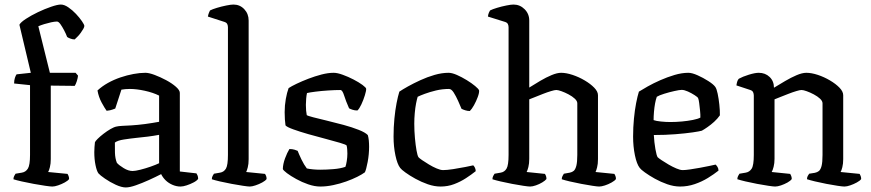

<svg xmlns="http://www.w3.org/2000/svg" viewBox="-20 -820 3827 844"><path d="M210 0Q202 0 179 -3.3Q156.1 -6.5 128.3 -11.7Q100.5 -16.9 75.7 -22.4Q50.9 -28 39.1 -32Q39.1 -40 42.5 -46.5Q45.9 -53 48.4 -56.4L76.2 -61.1Q93.2 -63.9 102.6 -79Q112 -94 112 -139.1V-445.7L42 -453Q42 -467 45.5 -477.6Q49 -488.1 52.8 -493.2L115.5 -500L65.3 -711.2Q70.5 -721.7 93.4 -736.8Q116.3 -751.8 146.4 -766.3Q176.6 -780.7 204.7 -790.3Q232.8 -800 247.6 -800Q262.5 -800 280.2 -787.9Q298 -775.8 313.9 -759Q329.7 -742.1 340.2 -726.8Q350.6 -711.6 350.8 -705.8Q350.6 -700.8 346.2 -693Q341.7 -685.3 335.2 -676.1Q328.8 -667 321.3 -659.5Q313.8 -652 308.3 -646.7Q299 -646.7 289.3 -650.4Q279.6 -654 275.1 -657.6Q270.1 -671.1 261.7 -687.1Q253.3 -703 245.3 -714.2Q237.3 -725.3 230.3 -725.3Q220.5 -725.3 205 -722Q189.5 -718.6 174.5 -714Q159.4 -709.3 148.5 -704.6L199.3 -500H312.3L323 -487.5Q322 -476.9 317.7 -463.4Q313.3 -449.8 308.5 -442.5L203.2 -443.7V-120.5Q203.2 -100.2 199.3 -85Q195.4 -69.7 191.6 -63.9L276.9 -55.6Q278.7 -53 281.2 -46.9Q283.7 -40.7 283.7 -33Q278.5 -25.4 264.5 -17.9Q250.6 -10.3 235.5 -5.2Q220.5 0 210 0Z M532.9 4Q514.6 4 488.9 -7.8Q463.3 -19.6 441.5 -34.7Q419.7 -49.7 412.5 -58.2Q405.3 -68.2 399.9 -94Q394.5 -119.8 394.5 -151.2Q394.5 -163.2 395.4 -173.8Q396.3 -184.5 397.3 -194.5Q398.8 -199.2 409.2 -209.6Q419.6 -220 435 -231.9Q450.4 -243.8 465.9 -252.8Q481.4 -261.8 492.4 -263.8Q500.3 -265.8 517.7 -266.8Q535 -267.8 557 -268.8Q571 -269.8 586.5 -271.2Q602 -272.5 617.9 -274.8Q633.9 -277.1 649.5 -279.5Q665.1 -281.9 679.4 -284.6V-399.8Q652.4 -413.2 616.2 -421.1Q580 -429 551 -429Q540.9 -429 531.3 -428.2Q521.7 -427.3 513.7 -425.9L486.6 -342.8Q482.6 -341.8 474.2 -338.3Q465.9 -334.8 448.7 -333Q439.9 -345 426.8 -369.1Q413.7 -393.3 408.5 -422.3Q428.5 -440.8 454.5 -455.4Q480.6 -469.9 509.4 -479.7Q538.2 -489.5 566.5 -494.7Q594.9 -500 619.2 -500Q634.7 -500 659.9 -490.6Q685.1 -481.1 710.7 -467.4Q736.2 -453.7 753.4 -438.5Q770.5 -423.3 770.5 -411.8V-66.2L843.5 -57.9Q845.5 -55.1 848.3 -48.9Q851 -42.6 851 -33.7Q845.3 -25.4 830.7 -17.9Q816.2 -10.3 800.5 -5.2Q784.8 0 773.5 0Q756 0 738.5 -7.4Q720.9 -14.9 708 -27.5Q695.2 -40.2 688.4 -54.6Q664.5 -42.2 634.3 -28.5Q604.1 -14.9 577 -5.4Q550 4 532.9 4ZM562.9 -68.3Q574.5 -68.3 596.8 -73.9Q619.1 -79.5 642.4 -87.6Q665.7 -95.8 679.4 -102.5V-227.3Q655.6 -222.8 629.8 -219.5Q604 -216.2 579.9 -214Q551.8 -211 524.7 -206.8Q497.5 -202.7 485 -193.4Q484.5 -174.7 485.3 -148.9Q486.1 -123.1 493.8 -104.2Q503.1 -93.5 523.8 -80.9Q544.4 -68.3 562.9 -68.3Z M1078.2 0Q1070.4 0 1048.3 -3.3Q1026.1 -6.5 998.6 -11.7Q971 -16.9 947 -22.4Q923 -28 911.2 -32Q911.2 -40 914.6 -46.5Q918 -53 920.5 -56.4L947.5 -61.1Q964.5 -63.9 973.3 -79Q982 -94 982 -139.1V-699.9Q982 -707.9 978.9 -714.3Q975.8 -720.7 966.4 -723.7L893.8 -747.2Q895.6 -756.7 898.5 -763.9Q901.4 -771 903.1 -774Q913.9 -779.6 933.9 -785.6Q954 -791.7 974.6 -795.8Q995.3 -800 1006.2 -800Q1034.6 -800 1053.8 -779.6Q1073 -759.2 1073 -729.8V-120.5Q1073 -98.7 1069.1 -84.2Q1065.2 -69.7 1062.2 -63.9L1145.1 -55.6Q1147.1 -52.6 1149.5 -47.2Q1151.9 -41.8 1151.9 -33Q1146.7 -25.4 1132.7 -17.9Q1118.8 -10.3 1103.4 -5.2Q1088 0 1078.2 0Z M1388.1 0Q1362.8 0 1334.8 -9.7Q1306.9 -19.3 1282.3 -33Q1257.6 -46.6 1241.4 -58.8Q1225.3 -71 1223.3 -77Q1223.7 -98.6 1233 -123.9Q1242.4 -149.1 1252.2 -164.9Q1265.1 -164.9 1274.6 -162Q1284.2 -159.1 1288.4 -156.9Q1294.2 -142 1305.3 -118.7Q1316.5 -95.4 1328.8 -79.6Q1340.6 -76.9 1355.9 -75.5Q1371.2 -74 1387.3 -74Q1414.5 -74 1445.2 -76.5Q1475.8 -78.9 1498.3 -86.6Q1501.7 -95.3 1504.3 -112.1Q1507 -128.9 1507 -144.8Q1507 -152.8 1506.3 -162.5Q1505.7 -172.2 1503.7 -180.4Q1500.7 -184.4 1474.7 -192.1Q1448.7 -199.8 1411.1 -209.7Q1373.5 -219.5 1335.4 -230.3Q1297.3 -241.2 1269.2 -251.4Q1241 -261.6 1235 -268.9Q1233.3 -280.9 1232.3 -295.2Q1231.3 -309.5 1231.3 -326.7Q1231.3 -356.8 1236.4 -385.3Q1241.5 -413.7 1248.7 -432.7Q1260.7 -440.7 1284 -451.9Q1307.3 -463 1335.8 -474Q1364.4 -484.9 1393.4 -492.5Q1422.5 -500 1446.8 -500Q1462.9 -500 1486.7 -491.3Q1510.6 -482.7 1534.1 -470.5Q1557.5 -458.4 1573.5 -446.6Q1589.4 -434.8 1589.6 -429.6Q1590.1 -421.2 1583.9 -401.1Q1577.8 -380.9 1568.6 -361.3Q1559.5 -341.7 1551.1 -334.3Q1539.3 -334.3 1529.2 -337.7Q1519.2 -341 1514.4 -344Q1500 -376.7 1492.6 -400.5Q1485.1 -424.3 1476.5 -424.3Q1452.7 -424.3 1422.5 -422.3Q1392.3 -420.3 1367 -417.1Q1341.6 -413.9 1329.5 -411Q1327.1 -400.8 1325.9 -386.2Q1324.6 -371.5 1324.6 -359.2Q1324.6 -345.6 1325.6 -334Q1326.6 -322.3 1328.4 -314Q1332.4 -310.8 1357 -304.4Q1381.6 -298.1 1417.5 -289.5Q1453.3 -281 1490.4 -270.9Q1527.5 -260.8 1556.8 -249.2Q1586 -237.7 1596.8 -226.2Q1599.8 -216.5 1601.2 -202.9Q1602.5 -189.3 1602.5 -174.6Q1602.5 -141.9 1596.2 -108.1Q1589.8 -74.4 1584 -62.6Q1572 -53.6 1550.3 -42.7Q1528.7 -31.9 1501.6 -22.2Q1474.6 -12.5 1445 -6.3Q1415.4 0 1388.1 0Z M1916.5 0Q1889.5 0 1860.6 -10Q1831.7 -20.1 1805.9 -34.4Q1780 -48.7 1762.1 -61.8Q1744.2 -74.8 1739.2 -81.8Q1726.3 -98.3 1718.2 -137Q1710 -175.7 1710 -219.6Q1710 -260.8 1713.7 -298.4Q1717.3 -336 1723.3 -366.8Q1729.3 -397.5 1735.5 -417.2Q1749.4 -426.6 1773.6 -440.2Q1797.9 -453.7 1827.9 -467.5Q1858 -481.4 1890.2 -490.7Q1922.4 -500 1952 -500Q1966.8 -500 1988.4 -490.6Q2010 -481.1 2031.7 -467.8Q2053.4 -454.5 2068.6 -441.8Q2083.9 -429.2 2086 -422.5Q2087.1 -412.4 2080.2 -393.7Q2073.3 -375 2063.6 -357.6Q2053.9 -340.2 2045.3 -332Q2035.5 -332 2025.8 -335Q2016.1 -338 2008.8 -341.7Q2003 -355.9 1993.8 -376.4Q1984.6 -397 1974.5 -413Q1964.3 -429 1953.9 -429Q1924.4 -429 1896.5 -422.3Q1868.7 -415.5 1847.6 -407.7Q1826.5 -399.9 1816 -394.6Q1812.8 -384.6 1809 -365.4Q1805.3 -346.2 1803.2 -322.7Q1801.1 -299.2 1801.1 -276.1Q1801.1 -244.5 1804 -212.8Q1806.9 -181.2 1811 -158.4Q1815.1 -135.6 1819.5 -129Q1822.9 -124.9 1835.7 -116Q1848.5 -107.2 1865.6 -96.9Q1882.6 -86.6 1899.5 -79.5Q1916.3 -72.3 1927.8 -72.3Q1944 -72.3 1971.9 -76.5Q1999.9 -80.8 2025.4 -85.9Q2051 -91 2060.2 -93.2Q2063.7 -90.5 2067.3 -83.6Q2071 -76.8 2071.2 -67.6Q2052.3 -52.4 2028.3 -36.8Q2004.4 -21.2 1976.4 -10.6Q1948.5 0 1916.5 0Z M2310.4 0Q2302.4 0 2280.3 -3.3Q2258.1 -6.5 2231.3 -11.7Q2204.5 -16.9 2180.5 -22.4Q2156.5 -28 2144.7 -32Q2144.7 -40 2148.1 -46.5Q2151.5 -53 2154 -56.4L2181 -61.1Q2198 -63.9 2206.8 -79Q2215.6 -94 2215.6 -139.1V-699.9Q2215.6 -707.9 2212.5 -714.3Q2209.4 -720.7 2199.9 -723.7L2124.8 -747.2Q2125.8 -756.5 2129.1 -764.3Q2132.4 -772 2134.1 -774Q2144.9 -779.6 2164.9 -785.6Q2185 -791.7 2205.6 -795.8Q2226.3 -800 2237.2 -800Q2265.6 -800 2286 -779.6Q2306.5 -759.2 2306.5 -729.8V-435.1Q2329.3 -449.7 2355.1 -464.8Q2380.9 -480 2405 -490Q2429.1 -500 2446.6 -500Q2468.9 -500 2496.8 -490.8Q2524.8 -481.5 2550.3 -466.4Q2575.9 -451.3 2592.2 -434.4Q2608.6 -417.5 2608.6 -401.5V-120.5Q2608.6 -98.7 2604.7 -84.2Q2600.9 -69.7 2597.9 -63.9L2680.8 -55.6Q2682.8 -52.6 2685.2 -46.8Q2687.6 -41 2687.6 -33Q2682.4 -25.4 2668 -17.5Q2653.7 -9.5 2638.8 -4.8Q2623.9 0 2613.9 0Q2606.1 0 2584.3 -3.3Q2562.6 -6.5 2535.5 -11.7Q2508.5 -16.9 2484.8 -22.4Q2461.2 -28 2449.4 -32Q2449.4 -39.5 2452.6 -45.9Q2455.7 -52.4 2458.7 -56.4L2485 -61.1Q2495.2 -63.1 2502.2 -69.1Q2509.2 -75 2513.5 -91.3Q2517.7 -107.6 2517.7 -139.1V-365.9Q2517.7 -375.9 2506.7 -386.2Q2495.6 -396.5 2479.4 -405.1Q2463.2 -413.7 2448.2 -419Q2433.2 -424.4 2425.3 -424.4Q2418.3 -424.4 2402.1 -419.5Q2385.9 -414.7 2367 -407.3Q2348.1 -400 2331.8 -393.3Q2315.5 -386.5 2306.5 -383.3V-122Q2306.5 -100.8 2302.6 -85.6Q2298.7 -70.5 2295 -63.9L2375.6 -55.6Q2377.6 -52.6 2379.9 -47Q2382.1 -41.5 2382.1 -33Q2376.9 -26.2 2363.7 -18.2Q2350.6 -10.3 2335.8 -5.2Q2321 0 2310.4 0Z M2969.5 0Q2942.5 0 2913.5 -10Q2884.5 -20.1 2858.6 -34.5Q2832.8 -49 2814.9 -62Q2797 -75 2792.2 -81.8Q2779 -98.5 2771 -137.3Q2763 -176.1 2763 -219.6Q2763 -260.8 2766.7 -298.4Q2770.3 -336 2776.3 -366.8Q2782.3 -397.5 2788.5 -417.2Q2802.5 -426.2 2827.3 -440.1Q2852 -454 2882.6 -467.5Q2913.1 -480.9 2945.2 -490.5Q2977.3 -500 3006 -500Q3022 -500 3046.5 -489.1Q3071 -478.2 3093.5 -463.8Q3115.9 -449.5 3123.9 -438.5Q3130.1 -430.5 3134.7 -408.3Q3139.4 -386 3142.1 -360Q3144.9 -333.9 3144.5 -313Q3134.1 -298.2 3119.4 -284.7Q3104.6 -271.3 3089.9 -261.2Q3075.3 -251 3065.2 -245.5Q3055.2 -242.5 3024.2 -238Q2993.1 -233.5 2949 -230Q2904.9 -226.5 2854.1 -226.5Q2855.9 -193.6 2861 -164.8Q2866.1 -136 2870.8 -129Q2874.9 -124.9 2888.6 -115.6Q2902.3 -106.4 2919.3 -96.5Q2936.4 -86.6 2953.2 -79.5Q2970.1 -72.3 2980.8 -72.3Q2993 -72.3 3013.4 -75.3Q3033.9 -78.3 3056.5 -82.4Q3079 -86.5 3097.9 -90.5Q3116.7 -94.5 3125.7 -96.5Q3129.7 -93 3134 -86.3Q3138.2 -79.5 3138.5 -70.1Q3118.5 -54.1 3091.8 -37.7Q3065 -21.2 3033.7 -10.6Q3002.5 0 2969.5 0ZM2927.1 -283.6Q2951.7 -283.6 2977.9 -286Q3004 -288.4 3025.9 -292.8Q3047.8 -297.2 3058.7 -303Q3059.2 -315.1 3057.4 -333.1Q3055.6 -351.1 3053.5 -367.2Q3051.4 -383.2 3048.7 -388.8Q3047 -393 3033.5 -401.7Q3019.9 -410.5 3004 -417.7Q2988 -424.9 2976.8 -424.9Q2967.1 -424.9 2944.5 -419.8Q2921.8 -414.8 2899.5 -407.8Q2877.2 -400.9 2867.2 -394.6Q2862.8 -382.7 2859.5 -364.9Q2856.3 -347 2854.7 -327.7Q2853.1 -308.5 2853.1 -292Q2864 -288 2885.5 -285.8Q2907 -283.6 2927.1 -283.6Z M3387.6 0Q3379.9 0 3357.7 -3.3Q3335.6 -6.5 3308.3 -11.7Q3281 -16.9 3257 -22.5Q3233 -28.2 3221.2 -32.2Q3221.2 -39.7 3224.6 -46.4Q3228 -53 3230.5 -56.4L3258.3 -61.1Q3274.6 -63.9 3284.1 -78.4Q3293.6 -92.9 3293.6 -139.1V-399.9Q3293.6 -407.9 3290.5 -414.7Q3287.4 -421.5 3277.9 -424.5L3217.1 -444.6Q3219.1 -457.5 3221.6 -463.9Q3224.2 -470.4 3228 -474Q3244.3 -483.1 3271.6 -491.6Q3299 -500 3315.2 -500Q3344 -500 3363.1 -481.7Q3382.2 -463.4 3382.2 -434.4Q3405.5 -448.7 3431.3 -463.8Q3457.1 -479 3481.7 -489.5Q3506.4 -500 3524.6 -500Q3547.1 -500 3575.1 -490.8Q3603 -481.5 3628.5 -466.4Q3654.1 -451.3 3670.4 -434.4Q3686.6 -417.5 3686.6 -401.5V-120.5Q3686.6 -100 3682.7 -84.8Q3678.9 -69.7 3675.1 -63.9L3758.8 -55.6Q3761 -52.4 3763.3 -46.3Q3765.6 -40.3 3765.6 -33Q3760.4 -25.4 3746.4 -17.9Q3732.5 -10.3 3717.6 -5.2Q3702.6 0 3691.9 0Q3683.9 0 3661.8 -3.3Q3639.8 -6.5 3613.1 -11.7Q3586.5 -16.9 3562.8 -22.5Q3539.2 -28.2 3527.4 -32.2Q3527.4 -40.5 3530.7 -46.5Q3534 -52.6 3537 -56.4L3562.2 -60.4Q3572.4 -62.4 3579.8 -68.3Q3587.2 -74.3 3591.5 -90.5Q3595.7 -106.8 3595.7 -139.1V-365.9Q3595.7 -375.9 3584.7 -386.2Q3573.6 -396.5 3557.4 -405.1Q3541.2 -413.7 3526.2 -419Q3511.2 -424.4 3503.3 -424.4Q3496.3 -424.4 3480.2 -419.5Q3464.1 -414.7 3445.2 -407.3Q3426.3 -400 3409.6 -393.3Q3393 -386.5 3384.7 -383.3V-122Q3384.7 -102.3 3380.7 -86.8Q3376.7 -71.2 3372.2 -63.9L3453.6 -55.6Q3455.8 -52.4 3458.1 -46.3Q3460.4 -40.3 3460.4 -33Q3455.1 -25.2 3441.5 -17.6Q3427.8 -10.1 3412.9 -5Q3398 0 3387.6 0Z"/></svg>

Font: Texturina Medium
Style: Regular
Weight: 500
Designer: Guillermo Torres Carreño
Foundry: Omnibus-Type
Version: Version 1.003